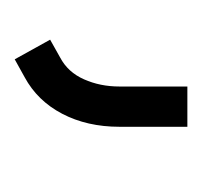

<svg xmlns="http://www.w3.org/2000/svg" viewBox="-27 -129 271 257"><g transform="rotate(90 108.5 -0.5)"><path d="M83.2 102.1Q114.9 85 132.3 51.7Q149.7 18.4 149.7 -24.9V-115.8H95.8V-24.9Q95.8 0.9 86.2 22.5Q76.7 44.1 57 54.5L33.1 67.9L59.4 115.3Z"/></g></svg>

Font: Arad-VF Thin Dots1
Style: Regular
Weight: 100
Designer: Mohammad Darvishi
Version: Version 1.000;August 30, 2024;FontCreator 15.0.0.2992 64-bit